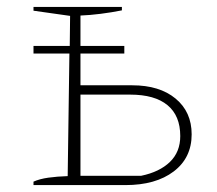

<svg xmlns="http://www.w3.org/2000/svg" viewBox="-20 -536 629 556"><path d="M77 0V-10Q95 -18 120 -21.5Q145 -25 176 -26L181 -381H77V-403H182L183 -490L77 -505V-516H333V-506Q303 -500 271.5 -496Q240 -492 213 -491V-403H340V-381H213V-289H363Q442 -289 488.5 -250.5Q535 -212 535 -147Q535 -79 483 -39.5Q431 0 343 0ZM213 -27H389Q442 -38 472 -67Q502 -96 502 -142Q502 -201 465 -231.5Q428 -262 357 -262H213Z"/></svg>

Font: Piazzolla SC Thin
Style: Regular
Weight: 100
Designer: Juan Pablo del Peral
Foundry: Huerta Tipografica
Version: Version 1.330